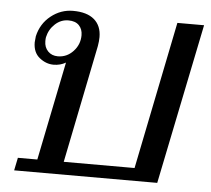

<svg xmlns="http://www.w3.org/2000/svg" viewBox="-45 -611 723 659"><g transform="rotate(5 316.5 -281.5)"><path d="M36 -44H103L172 -384Q153 -373 130 -373Q104 -373 81.5 -391Q59 -409 59 -444Q59 -449 61 -465Q71 -509 105 -536Q139 -563 181 -563Q229 -563 254 -541.5Q279 -520 279 -481Q279 -467 276 -450L194 -44H438L541 -553H633L520 0H27ZM95 -451Q95 -430 108 -416.5Q121 -403 142 -403Q173 -403 195 -426.5Q217 -450 217 -482Q217 -503 204.5 -516Q192 -529 168 -529Q142 -529 122 -510.5Q102 -492 96 -465Q95 -460 95 -451Z"/></g></svg>

Font: Taviraj
Style: Italic
Weight: 400
Italic angle: -12°
Designer: Katatrad Team
Foundry: CadsonDemak
Version: Version 1.001